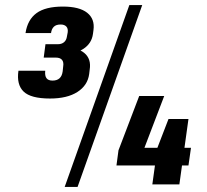

<svg xmlns="http://www.w3.org/2000/svg" viewBox="-20 -730 820 760"><path d="M178 -340Q102 -340 73.5 -367.5Q45 -395 53 -450H159Q157 -430 164 -420.5Q171 -411 188 -411Q223 -411 228 -447L230 -466Q233 -484 225.5 -493Q218 -502 201 -502H153L160 -555H209Q224 -555 233.5 -563Q243 -571 245 -586L248 -602Q250 -617 242.5 -625Q235 -633 220 -633Q202 -633 193 -624Q184 -615 182 -599H81Q89 -652 124.5 -678Q160 -704 229 -704Q294 -704 325 -679.5Q356 -655 350 -611L348 -596Q343 -558 310 -536.5Q277 -515 222 -515L226 -544Q285 -544 313.5 -520.5Q342 -497 335 -454L333 -437Q327 -392 286.5 -366Q246 -340 178 -340ZM492 -710H543L287 10H236ZM449 -135 531 -350H630L538 -109L503 -145H736L726 -75H441ZM603 -145 647 -259H726L690 0H583Z"/></svg>

Font: Pathway Extreme Condensed
Style: Bold Italic
Weight: 700
Width: 3
Italic angle: -8°
Version: Version 1.001;gftools[0.9.26]